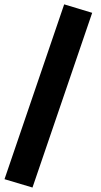

<svg xmlns="http://www.w3.org/2000/svg" viewBox="-31 -734 455 864"><path d="M257.8 -714.4 383.8 -676.3 115.2 109.9 -10.7 72.3Z"/></svg>

Font: Vazir Black FD-WOL-UI
Style: Black-FD-WOL-UI
Weight: 900
Designer: Saber Rastikerdar
Foundry: Saber Rastikerdar
Version: Version 30.0.0